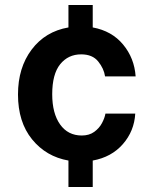

<svg xmlns="http://www.w3.org/2000/svg" viewBox="-20 -743 601 763"><path d="M348.5 0H252V-105Q163.5 -120.5 107.5 -189.2Q51.5 -258 51.5 -367.5Q51.5 -474 105.8 -546Q160 -618 252 -634V-723H348.5V-634Q424.5 -620 469.2 -566Q514 -512 519 -439.5H397.5Q393 -470.5 370.2 -498.8Q347.5 -527 302.5 -527Q251 -527 219.2 -487.8Q187.5 -448.5 187.5 -368.5Q187.5 -292.5 218.8 -248.5Q250 -204.5 305 -204.5Q334.5 -204.5 354.5 -219Q374.5 -233.5 385.2 -253.8Q396 -274 399 -291.5H517.5Q513.5 -222 468.2 -170.2Q423 -118.5 348.5 -105Z"/></svg>

Font: Public Sans
Style: Bold
Weight: 700
Designer: The Public Sans project authors (U.S. Web Design System). Libre Franklin designed by Pablo Impallari and Rodrigo Fuenzal
Version: Version 1.008; ttfautohint (v1.8.1) -l 8 -r 50 -G 200 -x 14 